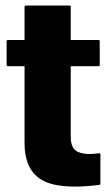

<svg xmlns="http://www.w3.org/2000/svg" viewBox="-20 -670 400 696"><path d="M344 -110V-5Q344 0 339 0.5Q193.5 18.5 131.2 -18Q69 -54.5 69 -151V-430H9Q4 -430 4 -435V-520Q4 -525 9 -525H69V-645Q69 -650 74 -650H231.5Q236.5 -650 236.5 -645V-525H336.5Q341.5 -525 341.5 -520V-435Q341.5 -430 336.5 -430H236.5V-173.5Q236.5 -129.5 264.5 -118.5Q292.5 -107.5 339 -114.5Q344 -115 344 -110Z"/></svg>

Font: MFEK Sans
Style: Bold
Weight: 700
Designer: Owen Earl
Foundry: indestructible type*
Version: Version 0.001; ttfautohint (v1.8.4.7-5d5b)